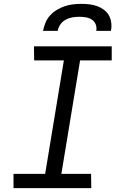

<svg xmlns="http://www.w3.org/2000/svg" viewBox="-20 -975 640 995"><path d="M453 0H50V-74H214L311 -662H157L156 -735H559V-662H395L298 -74H452ZM203 -815Q207 -836 215.5 -857Q224 -878 239.5 -895Q255 -912 275 -924Q295 -936 316 -943Q337 -950 359 -952.5Q381 -955 402 -955Q423 -955 444 -952.5Q465 -950 484 -943Q503 -936 519 -924Q535 -912 544.5 -895Q554 -878 556.5 -857Q559 -836 555 -815H479Q482 -833 476 -848.5Q470 -864 456.5 -873Q443 -882 426 -885Q409 -888 391 -888Q373 -888 355 -885Q337 -882 320.5 -873Q304 -864 293 -848.5Q282 -833 279 -815Z"/></svg>

Font: Iosevka HT Extended
Style: Italic
Weight: 400
Width: 7
Italic angle: -9°
Monospace: yes
Designer: Belleve Invis
Foundry: Belleve Invis
Version: Version 32.3.0; ttfautohint (v1.8.4)